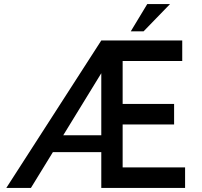

<svg xmlns="http://www.w3.org/2000/svg" viewBox="-20 -924 993 944"><path d="M478 -725H876V-624H583V-413H836V-312H583V-101H890V0H478V-176H240L132 0H11ZM478 -259V-564L291 -259ZM816 -904 686 -770H623L704 -904Z"/></svg>

Font: Reem Kufi Ink
Style: Regular
Weight: 400
Designer: Khaled Hosny
Version: Version 1.7